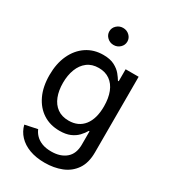

<svg xmlns="http://www.w3.org/2000/svg" viewBox="-227 -850 1037 1173"><g transform="rotate(30 292.0 -264.0)"><path d="M282.2 212.9Q220.7 212.9 174.3 195.6Q127.9 178.2 98.4 146.7Q68.8 115.2 58.6 73.2L146 54.7Q154.8 76.2 172.1 94Q189.5 111.8 216.8 122.6Q244.1 133.3 282.7 133.3Q346.7 133.3 385.5 100.6Q424.3 67.9 424.3 2.9V-90.8H419.4Q406.7 -68.8 387 -48.1Q367.2 -27.3 337.2 -14.4Q307.1 -1.5 263.2 -1.5Q196.3 -1.5 146.5 -33.7Q96.7 -65.9 68.6 -125.2Q40.5 -184.6 40.5 -266.6Q40.5 -347.7 68.8 -408.7Q97.2 -469.7 147.9 -503.7Q198.7 -537.6 265.1 -537.6Q314 -537.6 344.7 -521.2Q375.5 -504.9 393.1 -483.2Q410.6 -461.4 420.4 -444.8H425.8V-529.3H517.6V3.9Q517.6 78.1 485.8 124.3Q454.1 170.4 400.6 191.7Q347.2 212.9 282.2 212.9ZM280.3 -83Q349.1 -83 387 -131.3Q424.8 -179.7 424.8 -266.6Q424.8 -324.2 408.2 -366.5Q391.6 -408.7 359.4 -431.6Q327.1 -454.6 281.2 -454.6Q232.9 -454.6 200.7 -429.9Q168.5 -405.3 152.1 -362.8Q135.7 -320.3 135.7 -266.6Q135.7 -211.9 151.9 -170.7Q168 -129.4 200.2 -106.2Q232.4 -83 280.3 -83ZM287.1 -620.6Q261.2 -620.6 242.4 -638.2Q223.6 -655.8 223.6 -680.7Q223.6 -705.6 242.4 -723.1Q261.2 -740.7 287.1 -740.7Q313.5 -740.7 332 -723.1Q350.6 -705.6 350.6 -680.7Q350.6 -655.8 332 -638.2Q313.5 -620.6 287.1 -620.6Z"/></g></svg>

Font: Inter Cardless Tabular
Style: Regular
Weight: 400
Designer: Rasmus Andersson
Foundry: rsms
Version: Version 4.000;git-4fc901f